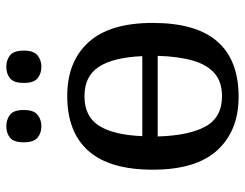

<svg xmlns="http://www.w3.org/2000/svg" viewBox="-106 -680 795 624"><g transform="rotate(-90 292.0 -367.5)"><path d="M290 10Q180 10 116.5 -59Q53 -128 53 -269Q53 -409 114 -478Q175 -547 293 -547Q404 -547 467 -478Q530 -409 530 -269Q530 -128 469.5 -59Q409 10 290 10ZM292 -44Q338 -44 366 -68Q394 -92 407.5 -138.5Q421 -185 423 -253H161Q164 -151 193.5 -97.5Q223 -44 292 -44ZM422 -303Q418 -397 387.5 -444Q357 -491 292 -491Q226 -491 196 -444Q166 -397 162 -303ZM388 -631Q365 -631 350 -643.5Q335 -656 335 -688Q335 -721 350 -733Q365 -745 388 -745Q409 -745 424.5 -733Q440 -721 440 -688Q440 -656 424.5 -643.5Q409 -631 388 -631ZM194 -631Q172 -631 157 -643.5Q142 -656 142 -688Q142 -721 157 -733Q172 -745 194 -745Q216 -745 231.5 -733Q247 -721 247 -688Q247 -656 231.5 -643.5Q216 -631 194 -631Z"/></g></svg>

Font: ET Text
Style: Regular
Weight: 470
Designer: Monotype Design Team
Foundry: Monotype Imaging Inc.
Version: Version 2.009